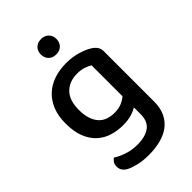

<svg xmlns="http://www.w3.org/2000/svg" viewBox="-258 -767 1061 1061"><g transform="rotate(-45 272.5 -236.5)"><path d="M376 -44Q357 -32 329.5 -24Q302 -16 264 -16Q220 -16 180.5 -28.5Q141 -41 111 -68.5Q81 -96 63.5 -140Q46 -184 46 -248Q46 -306 63.5 -349.5Q81 -393 112.5 -422.5Q144 -452 187.5 -467Q231 -482 284 -482Q333 -482 374.5 -469.5Q416 -457 442 -440Q459 -429 468.5 -415Q478 -401 478 -381V13Q478 63 460.5 99Q443 135 412.5 157.5Q382 180 340 190.5Q298 201 250 201Q199 201 162 191Q125 181 108 171Q77 152 77 121Q77 104 84 92.5Q91 81 102 74Q125 90 163 103Q201 116 244 116Q307 116 341.5 90.5Q376 65 376 8ZM279 -98Q313 -98 336 -108Q359 -118 375 -132V-374Q360 -383 338 -390.5Q316 -398 286 -398Q225 -398 188 -361Q151 -324 151 -249Q151 -208 161 -179Q171 -150 188 -132Q205 -114 228.5 -106Q252 -98 279 -98ZM341 -614Q341 -588 324.5 -571Q308 -554 280 -554Q252 -554 235.5 -571Q219 -588 219 -614Q219 -640 235.5 -657Q252 -674 280 -674Q308 -674 324.5 -657Q341 -640 341 -614Z"/></g></svg>

Font: Baloo Thambi 2 Medium
Style: Regular
Weight: 500
Designer: Aadarsh Rajan and Ek Type
Foundry: Ek Type
Version: Version 1.640;hotconv 1.0.111;makeotfexe 2.5.65597; ttfautoh